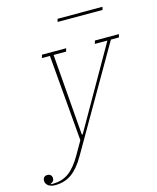

<svg xmlns="http://www.w3.org/2000/svg" viewBox="-245 -765 870 1065"><g transform="rotate(-15 190.0 -232.0)"><path d="M-61 212Q-86 212 -101 201Q-116 190 -116 172Q-116 161 -109.5 153.5Q-103 146 -90 146Q-77 146 -70.5 153.5Q-64 161 -64 172Q-64 191 -85 198V201H-73Q-19 201 19.5 173Q58 145 94 82L137 7L95 -488H49L54 -506H193L188 -488H116L153 -21H158L425 -488H353L358 -506H496L491 -488H445L110 91Q74 154 33.5 183Q-7 212 -61 212ZM189 -676H447L443 -659H185Z"/></g></svg>

Font: IBM Plex Serif Thin
Style: Italic
Weight: 100
Italic angle: -14°
Designer: Mike Abbink, Paul van der Laan, Pieter van Rosmalen
Foundry: Bold Monday
Version: Version 3.001